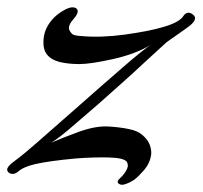

<svg xmlns="http://www.w3.org/2000/svg" viewBox="-41 -473 551 522"><path d="M85 -327.1Q74.2 -342.8 78.1 -372.1Q82 -400.4 105.5 -424.8Q118.2 -437.5 136.7 -447.3Q148.4 -453.1 156.2 -453.1Q161.1 -453.1 165 -451.2Q177.7 -443.4 160.2 -422.9Q142.6 -403.3 147.5 -391.6Q150.4 -384.8 156.2 -379.9Q162.1 -376 179.7 -375Q233.4 -370.1 297.9 -378.9Q362.3 -387.7 402.3 -399.4Q446.3 -412.1 457 -428.7Q467.8 -445.3 483.4 -433.6Q489.3 -428.7 489.3 -423.8Q489.3 -412.1 464.8 -395.5Q428.7 -370.1 412.1 -358.4Q386.7 -335 354.5 -305.7Q322.3 -275.4 288.1 -245.1Q225.6 -188.5 168.9 -140.6Q113.3 -91.8 95.7 -84Q127 -97.7 174.8 -115.2Q221.7 -131.8 256.8 -128.9Q286.1 -127 309.6 -122.1Q334 -117.2 346.7 -105.5Q361.3 -92.8 366.2 -79.1Q371.1 -65.4 370.1 -53.7Q367.2 -30.3 351.6 -11.7Q335.9 5.9 330.1 10.7Q320.3 19.5 305.7 25.4Q296.9 29.3 291 29.3Q286.1 29.3 283.2 27.3Q273.4 21.5 286.1 10.7Q298.8 -1 304.7 -14.6Q306.6 -19.5 306.6 -23.4Q306.6 -28.3 303.7 -33.2Q295.9 -43.9 253.9 -44.9Q211.9 -45.9 163.1 -42Q131.8 -39.1 102.5 -35.2Q74.2 -31.2 56.6 -27.3Q22.5 -19.5 8.8 -6.8Q-5.9 4.9 -17.6 -3.9Q-21.5 -7.8 -21.5 -11.7Q-21.5 -20.5 -3.9 -33.2Q20.5 -51.8 28.3 -58.6Q58.6 -84 94.7 -116.2Q129.9 -147.5 166 -178.7Q234.4 -239.3 293 -290Q351.6 -340.8 370.1 -351.6Q328.1 -326.2 266.6 -312.5Q205.1 -298.8 174.8 -298.8Q144.5 -298.8 120.1 -304.7Q95.7 -311.5 85 -327.1Z"/></svg>

Font: Gilchrist
Style: Regular
Weight: 400
Version: 1.0